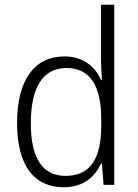

<svg xmlns="http://www.w3.org/2000/svg" viewBox="-20 -780 582 810"><path d="M249 10C333 10 381 -35 406 -90H410L417 0H462V-760H406V-535C406 -508 408 -473 410 -443H406C382 -498 331 -542 252 -542C126 -542 52 -444 52 -261C52 -84 122 10 249 10ZM257 -38C157 -38 110 -116 110 -260C110 -411 161 -493 260 -493C362 -493 407 -416 407 -276V-248C407 -113 362 -38 257 -38Z"/></svg>

Font: Noto Sans Gujarati UI SemiCondensed Light
Style: Regular
Weight: 300
Width: 4
Designer: Jelle Bosma - Monotype Design Team, Universal Thirst
Foundry: Monotype Imaging Inc.
Version: Version 2.106